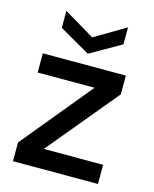

<svg xmlns="http://www.w3.org/2000/svg" viewBox="-108 -778 682 851"><g transform="rotate(15 233.0 -352.5)"><path d="M34 0V-86L299 -408H38V-496H419V-410L152 -88H424V0ZM231 -546 90 -627V-705L231 -621L373 -705V-627Z"/></g></svg>

Font: DeepMind Sans Medium
Style: Regular
Weight: 500
Designer: Jonny Pinhorn / Modifications: Colophon Foundry
Foundry: Colophon Foundry
Version: Version 1.002; ttfautohint (v1.8.2)